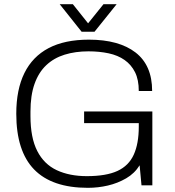

<svg xmlns="http://www.w3.org/2000/svg" viewBox="-20 -888 837 920"><path d="M401 12Q229 12 143.5 -76Q58 -164 58 -343Q58 -459 97 -538Q136 -617 213 -657.5Q290 -698 406 -698Q478 -698 534 -682.5Q590 -667 629.5 -636.5Q669 -606 689 -560Q709 -514 709 -452H645Q645 -506 627 -542Q609 -578 577 -600.5Q545 -623 500.5 -632.5Q456 -642 404 -642Q341 -642 289.5 -626Q238 -610 201.5 -575.5Q165 -541 145.5 -486Q126 -431 126 -353V-332Q126 -228 158.5 -164.5Q191 -101 252 -72.5Q313 -44 396 -44Q489 -44 543 -69Q597 -94 621 -147Q645 -200 645 -281V-298H383V-354H710V0H658L649 -96Q625 -57 584.5 -33.5Q544 -10 497 1Q450 12 401 12ZM266 -868H329L419 -755H385L476 -868H539L433 -736H371Z"/></svg>

Font: Archivo SemiBold ExtraLight
Style: Regular
Weight: 250
Version: Version 2.001